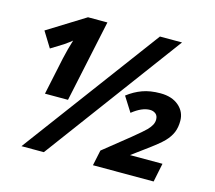

<svg xmlns="http://www.w3.org/2000/svg" viewBox="-102 -840 1085 967"><g transform="rotate(15 440.5 -357.0)"><path d="M775.4 -0.5H459L476.1 -81.5L609.4 -188.5Q663.6 -232.9 678.2 -248Q692.9 -263.2 700 -276.9Q707 -290.5 707 -304.2Q707 -324.7 694.6 -334.5Q682.1 -344.2 665 -344.2Q623 -344.2 573.2 -304.2L524.4 -381.3Q560.5 -409.2 600.6 -423.8Q640.6 -438.5 694.3 -438.5Q754.4 -438.5 790.3 -407.7Q826.2 -377 826.2 -329.6Q826.2 -295.4 815.4 -269.5Q804.7 -243.7 781.2 -219Q757.8 -194.3 689 -144.5L626 -98.1H795.4ZM242.2 -713.9H343.3L252.4 -286.1H132.3L173.3 -480Q185.1 -533.2 200.2 -581.1Q192.4 -573.7 161.1 -551.8L97.2 -512.2L47.4 -592.8ZM732.4 -713.9 203.1 0H86.4L617.2 -713.9Z"/></g></svg>

Font: Zoram GWebM
Style: Bold Italic
Weight: 700
Italic angle: -12°
Foundry: Ascender Corporation
Version: Version 1.000